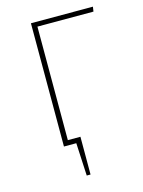

<svg xmlns="http://www.w3.org/2000/svg" viewBox="-103 -581 582 781"><g transform="rotate(-15 188.0 -190.5)"><path d="M363 -499H127V-21H180V138H164L157 0H105V-519H366Z"/></g></svg>

Font: Fira Sans Condensed Thin
Style: Regular
Weight: 250
Width: 3
Designer: Carrois Corporate & Edenspiekermann AG
Foundry: Carrois Corporate GbR & Edenspiekermann AG
Version: Version 4.203